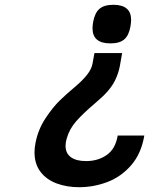

<svg xmlns="http://www.w3.org/2000/svg" viewBox="-20 -727 640 801"><path d="M414 -330Q404 -320 374 -294Q328 -255 299 -222.5Q270 -190 258.5 -150Q253.5 -133.5 253.5 -118.5Q253.5 -87.5 275.8 -71.2Q298 -55 339 -55Q389.5 -55 425.8 -80.8Q462 -106.5 471 -161.5H582Q569.5 -86.5 527.5 -38Q485.5 10.5 428.2 32.2Q371 54 310 54Q258.5 54 216.2 38.2Q174 22.5 149 -10.2Q124 -43 124 -91.5Q124 -111 128.5 -132.5Q139 -186.5 169.5 -233Q200 -279.5 229.8 -308.2Q259.5 -337 291.5 -363.5Q325.5 -392 343.8 -415.8Q362 -439.5 366 -461.5L374 -505.5H489.5L480 -451.5Q474.5 -421.5 459.8 -391.2Q445 -361 414 -330ZM527 -644Q527 -634 524.5 -618Q518 -579.5 498.5 -562.8Q479 -546 441 -546Q403 -546 384.5 -561.8Q366 -577.5 366 -609Q366 -619 368.5 -635Q375.5 -673.5 395 -690.2Q414.5 -707 453 -707Q527 -707 527 -644Z"/></svg>

Font: JuliaMono BoldItalic
Style: Regular
Weight: 700
Italic angle: -9°
Monospace: yes
Designer: cormullion
Foundry: corm
Version: Version 0.049; ttfautohint (v1.8.4)